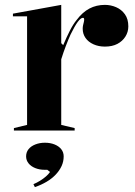

<svg xmlns="http://www.w3.org/2000/svg" viewBox="-20 -535 554 787"><path d="M37 0V-10L91 -23V-468H33V-479L231 -515V-358L239 -350Q253 -383 266.5 -409.5Q280 -436 294 -453Q318 -485 346.5 -500Q375 -515 410 -515Q434 -515 456 -505.5Q478 -496 492 -476.5Q506 -457 506 -427Q506 -404 494 -385Q482 -366 461 -355Q440 -344 410 -344Q384 -344 363 -353.5Q342 -363 330.5 -379.5Q319 -396 319 -417Q319 -425 320.5 -431.5Q322 -438 323.5 -444Q325 -450 325 -455Q325 -462 320 -462Q311 -462 298.5 -445Q286 -428 269 -393Q260 -373 250 -347Q240 -321 231 -292V-23L286 -10V0ZM123 232 117 220Q131 214 144 206Q157 198 168 188.5Q179 179 185 170L174 161H163Q142 161 124.5 154Q107 147 97 134.5Q87 122 87 106Q87 89 97 76.5Q107 64 125 57Q143 50 164 50Q186 50 203.5 57Q221 64 231 76.5Q241 89 241 106Q241 127 232.5 145.5Q224 164 208.5 180.5Q193 197 171 210Q149 223 123 232Z"/></svg>

Font: Kalnia Medium
Style: Regular
Weight: 500
Designer: Frida Medrano
Foundry: Frida Medrano
Version: Version 1.105